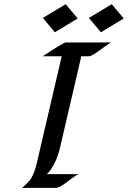

<svg xmlns="http://www.w3.org/2000/svg" viewBox="-20 -908 618 928"><path d="M187 -636.2Q286.6 -702.6 297.4 -702.6H520Q511.7 -701.7 481 -679Q450.2 -656.2 434.6 -646.2Q418.9 -636.2 409.7 -636.2H373L269 -189.5Q255.4 -133.3 227.5 -91.3Q217.8 -76.2 206.1 -66.4H362.3Q351.6 -64.5 324.7 -43.9Q297.9 -23.4 287.1 -16.6Q262.2 0 252 0H86.4Q119.6 -27.3 130.4 -45.9Q147 -73.2 157.2 -116.7L278.3 -636.2ZM578.1 -818.8 467.8 -752 409.7 -821.3 520 -887.7ZM355.5 -818.8 245.1 -752 187 -821.3 297.4 -887.7Z"/></svg>

Font: Fondamento
Style: Italic
Weight: 400
Italic angle: -12°
Version: Version 1.000